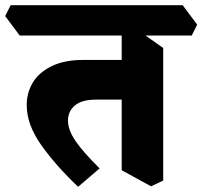

<svg xmlns="http://www.w3.org/2000/svg" viewBox="-76 -675 780 740"><path d="M225 45Q138 -38 82.5 -116.5Q27 -195 27 -270Q27 -317 50 -356Q73 -395 122 -419.5Q171 -444 245 -444H430L439 -291H294Q239 -291 212.5 -268.5Q186 -246 186 -210Q186 -174 215.5 -131Q245 -88 308 -26ZM506 43 393 -19V-590L448 -564L553 -490V21ZM0 -538 -56 -613 -35 -655H628L684 -580L663 -538Z"/></svg>

Font: Eczar
Style: Bold
Weight: 700
Designer: Vaibhav Singh
Foundry: Rosetta Type Foundry
Version: Version 2.000